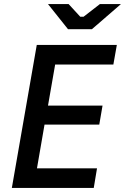

<svg xmlns="http://www.w3.org/2000/svg" viewBox="-20 -920 612 940"><path d="M38 0H439L455 -96H161L198 -310H466L482 -403H215L250 -604H535L552 -700H160ZM313 -777H430L572 -900H469L389 -838H373L316 -900H215Z"/></svg>

Font: Fixel Text 20240404 Medium
Style: Italic
Weight: 500
Width: 4
Italic angle: -10°
Designer: AlfaBravo + MacPaw
Foundry: Kyrylo Tkachov, Marchela Mozhyna, Serhii Makarenko, Maria Weinstein, Zakhar Kryvoshyya
Version: Version 1.211;Glyphs 3.2 (3225)